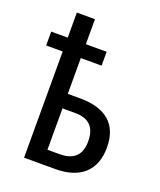

<svg xmlns="http://www.w3.org/2000/svg" viewBox="-124 -728 674 807"><g transform="rotate(20 213.5 -324.5)"><path d="M161 -649H80V-537H6V-475H80V0H220C330 0 393 -55 393 -159C393 -262 332 -315 216 -315H161V-475H254V-537H161ZM217 -250C281 -250 310 -218 310 -156C310 -96 279 -65 216 -65H161V-250Z"/></g></svg>

Font: Noto Sans UI Condensed
Style: Regular
Weight: 400
Width: 3
Designer: Monotype Design Team
Foundry: Monotype Imaging Inc.
Version: Version 1.901